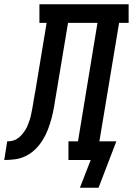

<svg xmlns="http://www.w3.org/2000/svg" viewBox="-76 -755 627 906"><path d="M301 131 352 0H247V-88H292L384 -647H245L187 -299Q183 -274 178.5 -248Q174 -222 167 -196Q160 -170 150.5 -145Q141 -120 126.5 -96Q112 -72 92 -52Q72 -32 47 -19.5Q22 -7 -4 -3.5Q-30 0 -56 0L-42 -88Q-29 -88 -16.5 -91Q-4 -94 7 -101.5Q18 -109 27 -119.5Q36 -130 43 -141Q50 -152 55 -164.5Q60 -177 64 -189Q68 -201 70.5 -213.5Q73 -226 75.5 -238.5Q78 -251 80 -263.5Q82 -276 84 -289Q85 -291 85 -293.5Q85 -296 86 -299L87 -305Q87 -308 87.5 -310.5Q88 -313 89 -315L144 -647H110V-735H531V-647H486L393 -88H473L389 131Z"/></svg>

Font: Iosevka Slab Semibold
Style: Italic
Weight: 600
Italic angle: -9°
Monospace: yes
Designer: Belleve Invis
Foundry: Belleve Invis
Version: Version 11.1.1; ttfautohint (v1.8.3)